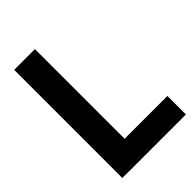

<svg xmlns="http://www.w3.org/2000/svg" viewBox="-218 -835 929 929"><g transform="rotate(-45 247.0 -370.0)"><path d="M56.5 0V-740H198.5V-126.5H491.5V0Z"/></g></svg>

Font: Encode Sans Condensed
Style: Bold
Weight: 700
Width: 3
Designer: Multiple Designers
Foundry: Impallari Type
Version: Version 3.000; ttfautohint (v1.8.3) -l 8 -r 50 -G 200 -x 14 